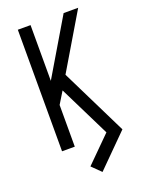

<svg xmlns="http://www.w3.org/2000/svg" viewBox="-169 -818 837 1091"><g transform="rotate(-20 250.0 -273.0)"><path d="M80 0V-735H157V-398L357 -735H445L247 -402L445 0H361L201 -324L157 -252V0ZM256 189 202 136 392 -53 445 0Z"/></g></svg>

Font: Iosevka Fuck
Style: Regular
Weight: 400
Monospace: yes
Designer: Belleve Invis
Foundry: Belleve Invis
Version: Version 28.0.7; ttfautohint (v1.8.3)